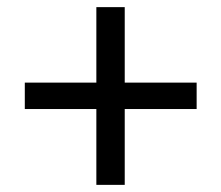

<svg xmlns="http://www.w3.org/2000/svg" viewBox="-20 -604 620 538"><path d="M531 -298.5H329.5V-86H250V-298.5H49.5V-372.5H250V-584H329.5V-372.5H531Z"/></svg>

Font: TypoPRO Lato
Style: Regular
Weight: 500
Designer: Lukasz Dziedzic with Adam Twardoch and Botio Nikoltchev
Foundry: tyPoland Lukasz Dziedzic
Version: Version 2.010; 2014-09-01; http://www.latofonts.com/